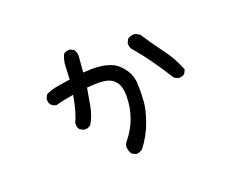

<svg xmlns="http://www.w3.org/2000/svg" viewBox="-99 -693 1199 964"><g transform="rotate(-20 500.0 -211.5)"><path d="M485 92Q470 90 458 80Q446 62 446 41Q448 25 458 14Q534 -79 534 -202Q534 -295 455 -307Q440 -309 420 -309Q395 -309 362 -306Q354 -259 345.5 -212Q337 -165 313 -124Q300 -112 281 -112H276L256 -122Q245 -134 245 -151L246 -161Q268 -204 284 -296Q232 -288 189 -276Q152 -281 152 -317V-323L162 -343Q191 -358 225.5 -363Q260 -368 294 -374Q296 -407 297 -441.5Q298 -476 312 -505Q323 -515 341 -515H347L366 -505Q377 -489 377 -470L370 -384L417 -386Q439 -386 465 -383Q491 -380 519.5 -369Q548 -358 574.5 -325Q601 -292 606 -252Q608 -229 608 -201Q608 -181 605.5 -141.5Q603 -102 580.5 -38.5Q558 25 515 80Q501 90 485 92ZM815 -194H809L789 -204Q710 -330 640 -411Q630 -423 630 -440V-446L640 -466Q654 -477 674 -477L683 -476L704 -464Q745 -401 787.5 -344.5Q830 -288 854 -224L844 -204Q832 -194 815 -194Z"/></g></svg>

Font: Xiaolai Mono SC
Style: Regular
Weight: 400
Monospace: yes
Designer: LXGW / Nozomi Seto
Version: Version 3.113;September 30, 2024